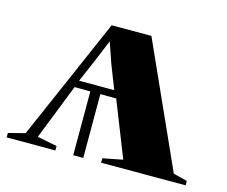

<svg xmlns="http://www.w3.org/2000/svg" viewBox="-102 -607 843 712"><g transform="rotate(15 319.5 -251.0)"><path d="M-24 0V-17L40 -33.5L244.5 -502.5H397L609.5 -30.5L663 -17V0H338.5V-17L415 -32L331 -244.5L270 -245V0H231.5V-245L171 -245.5L87 -32L163 -17V0ZM181 -272.5H316L280 -364.5L253 -443L220.5 -364.5Z"/></g></svg>

Font: Merriweather 144pt ExtraBold
Style: Regular
Weight: 800
Version: Version 2.100